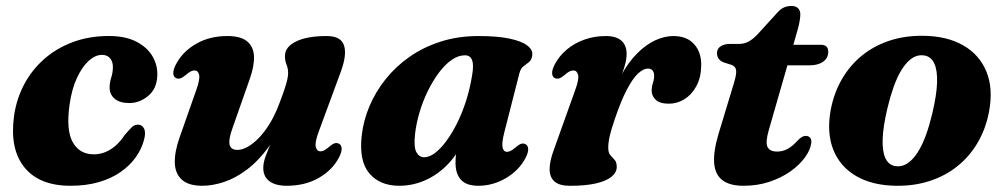

<svg xmlns="http://www.w3.org/2000/svg" viewBox="-20 -598 3304 632"><path d="M315.6 -417.4Q293.7 -417.4 272 -397.8Q250.4 -378.2 233.4 -341.8Q216.4 -305.4 209 -253.9Q197.1 -169.8 219.5 -129.8Q241.9 -89.9 289.3 -90Q309 -90.1 327 -97.5Q345.1 -104.9 361 -119Q377 -133.1 389.8 -152.8Q404.9 -170.4 413.8 -179.2Q422.7 -188.1 435.3 -187.7Q448 -187.3 454.3 -174.4Q460.7 -161.6 453.9 -137Q445.9 -107 426.5 -79.8Q407.1 -52.6 376.7 -31.6Q346.3 -10.5 305.1 1.5Q263.9 13.5 211.9 13.5Q109.5 13.5 60.4 -47.1Q11.3 -107.7 26.3 -216.7Q34 -271.6 59.1 -319.4Q84.2 -367.2 124.9 -403.2Q165.5 -439.2 219.4 -459.3Q273.3 -479.5 338.1 -479.5Q393.7 -479.5 429.6 -460.5Q465.6 -441.5 482.6 -411.6Q499.7 -381.6 497.7 -347.5Q495.7 -305 467.3 -281.9Q439 -258.8 405.8 -258.8Q373.7 -258.8 357 -273.4Q340.4 -287.9 340.8 -310.4Q341.2 -328.1 346.2 -343Q351.2 -357.9 351.6 -376.4Q352 -394.3 342.6 -405.9Q333.2 -417.4 315.6 -417.4Z M1095.9 -124.9Q1104.2 -120.6 1104.6 -109Q1105.1 -97.4 1095.8 -79.6Q1073.8 -37.6 1028.6 -12Q983.5 13.5 924.1 13.5Q886.9 13.5 866.7 -1.6Q846.6 -16.7 846.6 -45.4Q846.6 -62.5 854.3 -83.7Q862.1 -104.9 873.3 -129.8Q884.5 -154.7 896.1 -183Q907.8 -211.4 915.1 -242.9L927.1 -232.8Q900.2 -163 865.4 -115.6Q830.6 -68.1 792.7 -39.7Q754.8 -11.2 717.1 1.1Q679.5 13.5 646.4 13.5Q600.4 13.5 578.4 -6.7Q556.3 -26.8 555.4 -62.6Q554.5 -98.5 571.2 -145.7L626.2 -302.1Q638.9 -337.9 635.4 -352Q631.8 -366.1 620.6 -366.1Q614.3 -366.1 607.5 -362.8Q600.7 -359.4 590.6 -350.4Q579.8 -341.6 572.8 -339.8Q565.8 -337.9 559.1 -341Q550.8 -345.3 550.4 -356.9Q549.9 -368.5 559.2 -386.3Q581.2 -428.3 625.6 -453.8Q669.9 -479.4 728.5 -479.4Q772.6 -479.4 793.6 -461.8Q814.7 -444.3 816 -412.4Q817.3 -380.4 801.7 -336.8L746.2 -178.9Q731.9 -140.3 735.6 -122.4Q739.3 -104.6 761.7 -104.6Q777.3 -104.6 795.7 -114.9Q814.1 -125.3 832.8 -144.8Q851.6 -164.3 868.7 -192.5Q885.8 -220.8 899.3 -256.9Q909.4 -283.2 915.8 -302.2Q922.1 -321.1 925.3 -334.5Q928.4 -347.8 928.4 -357.3Q928.4 -372.8 923.2 -385.1Q918 -397.4 918 -413.7Q918 -443.5 954.3 -461.4Q990.6 -479.4 1055.2 -479.4Q1102.4 -479.4 1112.4 -448.5Q1122.4 -417.6 1101.7 -361.5L1028.8 -163.8Q1015.8 -128.4 1019.5 -114.1Q1023.3 -99.8 1034.4 -99.8Q1040.8 -99.8 1047.5 -103.3Q1054.3 -106.9 1064.4 -115.5Q1075.2 -124.7 1082.2 -126.5Q1089.2 -128.4 1095.9 -124.9Z M1640.3 -163.4Q1630.9 -126.5 1634.4 -112.3Q1637.9 -98.2 1648.5 -98.2Q1655.1 -98.2 1661.7 -101.8Q1668.3 -105.4 1678.4 -113.9Q1689.2 -123.1 1696.2 -124.9Q1703.2 -126.8 1709.9 -123.3Q1718.2 -119 1718.6 -107.4Q1719.1 -95.8 1709.8 -78Q1688.2 -36.8 1645.2 -11.6Q1602.3 13.5 1554.9 13.5Q1514.9 13.5 1497.1 -6.5Q1479.4 -26.5 1479.4 -61.8Q1479.4 -74 1480.7 -87.6Q1482 -101.3 1484.8 -117.5Q1487.6 -133.7 1492.3 -153Q1497 -172.3 1503.7 -195.7L1516.2 -163.3Q1498.7 -108.8 1464.7 -69Q1430.7 -29.2 1386.7 -7.9Q1342.7 13.5 1294.3 13.5Q1230 13.5 1195.5 -27.6Q1161 -68.7 1170.8 -152.9Q1176.3 -201.3 1196.2 -248.5Q1216.1 -295.8 1249.4 -337.5Q1282.7 -379.3 1328.3 -411.1Q1373.9 -443 1431 -461.2Q1488 -479.4 1554.9 -479.4Q1616.8 -479.4 1656.8 -471Q1696.9 -462.6 1715.6 -448.2Q1734.4 -433.9 1732 -416.1Q1730 -400.5 1721.2 -393.6Q1712.5 -386.7 1703.2 -379.8Q1694 -372.9 1689.7 -356.9ZM1346.1 -156.1Q1341.5 -113.6 1350.7 -96.9Q1360 -80.3 1376.2 -80.3Q1392.8 -80.3 1411.2 -93.9Q1429.7 -107.6 1448.3 -132.6Q1467 -157.6 1483.9 -191.1Q1500.8 -224.7 1513.9 -265.2Q1526.9 -305.7 1534 -350Q1540.1 -384.6 1533.8 -400.3Q1527.5 -416 1510.6 -416Q1488.5 -416 1466.6 -400.7Q1444.7 -385.4 1424.8 -358.9Q1404.9 -332.3 1388.4 -298.7Q1371.9 -265.1 1361 -228.4Q1350.1 -191.7 1346.1 -156.1Z M1806.1 -341Q1797.8 -345.3 1797.4 -356.9Q1796.9 -368.5 1806.2 -386.3Q1820.9 -414.3 1846 -435.2Q1871.1 -456.1 1903.8 -467.7Q1936.5 -479.4 1974.3 -479.4Q2008.2 -479.4 2025.4 -464.2Q2042.6 -449.1 2042.6 -420.3Q2042.6 -401 2035 -376.7Q2027.4 -352.4 2017.1 -326.2Q2006.9 -300.1 1998.4 -275Q1989.9 -250 1988.5 -229.3L1979.1 -231.9Q1996.9 -298.6 2022.4 -345.8Q2047.9 -393.1 2077.5 -422.5Q2107.2 -452 2137.7 -465.7Q2168.3 -479.4 2196.2 -479.4Q2241.5 -479.4 2265.6 -451.8Q2289.7 -424.2 2288.1 -379.2Q2286.9 -340.7 2271.5 -313.2Q2256.2 -285.7 2232.5 -271.2Q2208.9 -256.7 2181.7 -256.7Q2151.3 -256.7 2138.1 -269.9Q2125 -283 2125 -299.3Q2125 -312.5 2129.1 -324.7Q2133.2 -336.8 2133.2 -349.2Q2133.2 -360 2127.7 -366.2Q2122.3 -372.3 2112.7 -372.3Q2097.7 -372.3 2080.3 -356.1Q2062.9 -339.9 2043.8 -303.8Q2024.7 -267.8 2004.3 -207.6Q1992.1 -172.3 1987.1 -150.7Q1982.2 -129.2 1982.2 -111.4Q1982.2 -94.9 1989.1 -87.1Q1996.1 -79.4 2003.1 -71.8Q2010.1 -64.3 2010.1 -48.1Q2010.1 -30.5 1993 -16.3Q1976 -2.2 1941.9 5.7Q1907.9 13.6 1856.1 13.6Q1821.7 13.6 1805.5 -0.4Q1789.3 -14.4 1789.2 -40.7Q1789 -67 1802.7 -103.9L1873.6 -302.1Q1886.7 -337.9 1882.8 -352Q1878.8 -366.1 1867.6 -366.1Q1861.3 -366.1 1854.5 -362.8Q1847.7 -359.4 1837.6 -350.4Q1826.8 -341.6 1819.8 -339.8Q1812.8 -337.9 1806.1 -341Z M2387.9 -384.5 2361.6 -392.8Q2350.5 -397.4 2345.3 -405.3Q2340 -413.2 2340 -423.1Q2340 -437.2 2351.7 -445.3Q2363.4 -453.4 2383.1 -453.4H2411.7Q2429.4 -453.4 2443.6 -461Q2457.8 -468.6 2471.8 -483L2540.7 -558.6Q2551.3 -569.7 2561.8 -574Q2572.4 -578.4 2584.7 -578.4Q2599.9 -578.4 2607.1 -570.8Q2614.4 -563.2 2614.4 -550.5Q2614.4 -543 2612.3 -529.7Q2610.3 -516.5 2605.4 -499.5L2510.7 -170.2Q2499.1 -129.8 2506.3 -114.4Q2513.5 -99.1 2538.4 -99.1Q2555.7 -99.1 2571.5 -107.3Q2587.3 -115.5 2604.9 -134.6Q2613.6 -143.8 2619.7 -147.2Q2625.8 -150.7 2632.7 -150.7Q2641.4 -150.7 2646.7 -144.5Q2652 -138.4 2650.4 -127.4Q2647.6 -104.6 2629.8 -80Q2612 -55.4 2582.2 -34.1Q2552.4 -12.9 2513 0.3Q2473.7 13.5 2427.4 13.5Q2381.8 13.5 2357.8 -5Q2333.7 -23.5 2330.8 -60.9Q2327.8 -98.4 2344.7 -155.8L2395.8 -324.4Q2405.1 -354.9 2403 -367.4Q2400.9 -379.8 2387.9 -384.5ZM2537.5 -383 2558.9 -450.6H2681.9Q2706.3 -450.6 2706.3 -427.7Q2706.3 -407 2689.6 -395Q2673 -383 2644.8 -383Z M3017.2 -480.2Q3096.2 -479.7 3150.1 -449Q3204 -418.3 3226.9 -362.4Q3249.9 -306.6 3235.5 -230Q3224.8 -173.8 3198.2 -128.5Q3171.6 -83.1 3131.8 -51.2Q3092 -19.3 3041.3 -2.6Q2990.6 14.1 2931.6 13.5Q2853.1 12.9 2799.4 -17.8Q2745.8 -48.4 2723.2 -104.5Q2700.6 -160.6 2714.5 -236.7Q2725.3 -293 2751.8 -338.3Q2778.2 -383.6 2817.8 -415.5Q2857.4 -447.4 2907.9 -464.1Q2958.4 -480.8 3017.2 -480.2ZM2926.3 -51.3Q2940.9 -48.9 2954.7 -54Q2968.5 -59.2 2981.5 -72.3Q2994.6 -85.4 3006.6 -106.3Q3018.5 -127.2 3029.1 -156.9Q3039.7 -186.5 3048.8 -224.6Q3063.1 -284.9 3064.5 -326Q3065.8 -367.1 3055.2 -389.5Q3044.7 -411.8 3022.5 -415.4Q3008 -417.8 2994.4 -412.7Q2980.8 -407.5 2967.9 -394.4Q2955 -381.3 2943.1 -360.4Q2931.3 -339.5 2920.8 -309.8Q2910.3 -280.2 2901.2 -242.1Q2886.9 -182.2 2885.4 -140.9Q2884 -99.6 2894.5 -77.3Q2905 -55 2926.3 -51.3Z"/></svg>

Font: Fraunces Wonky
Style: Italic
Weight: 900
Italic angle: -16°
Version: Version 1.000;[b76b70a41]